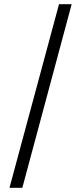

<svg xmlns="http://www.w3.org/2000/svg" viewBox="-20 -782 385 911"><path d="M320 -762H260L25 109H86Z"/></svg>

Font: Wafeq Light
Style: Regular
Weight: 300
Designer: Rasmus Andersson & Azza Alameddine
Foundry: Google & TypeTogether
Version: Version 3.000;January 28, 2025;FontCreator 15.0.0.3014 64-bi